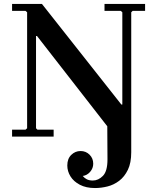

<svg xmlns="http://www.w3.org/2000/svg" viewBox="-20 -690 782 970"><path d="M41 0V-35H109L117 -42V-628L109 -635H41V-670H192L593 -162H598V-628L590 -635H508V-670H713V-635H650L643 -628V79Q643 133 626 168Q609 203 582 223.5Q555 244 523 252Q491 260 460 260Q415 260 383.5 243.5Q352 227 336 201Q320 175 320 146Q320 112 340 92.5Q360 73 387 73Q414 73 432.5 91.5Q451 110 451 137Q451 160 435.5 178Q420 196 398 199Q407 210 419 216Q431 222 449 222Q477 222 500 198.5Q523 175 523 115L522 -52L167 -508H162V-42L169 -35H251V0Z"/></svg>

Font: Brygada 1918 SemiBold
Style: Regular
Weight: 600
Designer: Mateusz Machalski | Borys Kosmynka | Przemek Hoffer
Foundry: NIEPODLEGLA 2018
Version: Version 3.006